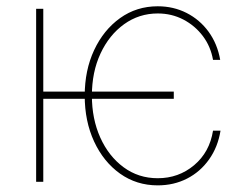

<svg xmlns="http://www.w3.org/2000/svg" viewBox="-20 -570 767 602"><path d="M524.9 -282.7V-260.3H103V-282.7ZM115.7 -542.5V0H93.3V-542.5ZM474.6 11.2Q408.2 11.2 356.4 -25.6Q304.7 -62.5 275.1 -126.2Q245.6 -189.9 245.6 -270Q245.6 -349.6 275.1 -412.8Q304.7 -476.1 356.4 -513.2Q408.2 -550.3 474.6 -550.3Q523.9 -550.3 565.2 -529.3Q606.4 -508.3 634 -470.5Q661.6 -432.6 670.4 -382.3H647.9Q640.6 -424.3 616 -457Q591.3 -489.7 554.7 -508.8Q518.1 -527.8 474.6 -527.8Q416 -527.8 369.1 -494.1Q322.3 -460.4 295.2 -402.3Q268.1 -344.2 268.1 -270Q268.1 -197.3 294.4 -138.7Q320.8 -80.1 367.4 -45.7Q414.1 -11.2 474.6 -11.2Q540 -11.2 588.6 -52Q637.2 -92.8 647.9 -160.2H671.4Q663.1 -108.9 635.5 -70.1Q607.9 -31.2 566.4 -10Q524.9 11.2 474.6 11.2Z"/></svg>

Font: Inter 16pt Thin
Style: Regular
Weight: 250
Version: Version 4.001;git-66647c0bb